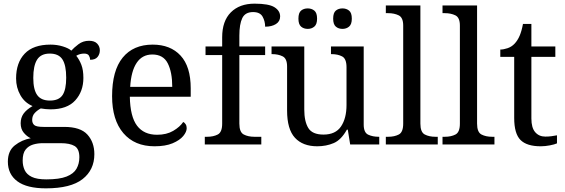

<svg xmlns="http://www.w3.org/2000/svg" viewBox="-20 -790 3089 1050"><path d="M231 240Q127 240 75 201.5Q23 163 23 94Q23 35 61 5Q99 -25 148 -34Q128 -43 110.5 -63.5Q93 -84 93 -116Q93 -146 108.5 -168Q124 -190 158 -210Q115 -228 91.5 -269.5Q68 -311 68 -361Q68 -447 115 -496.5Q162 -546 256 -546Q292 -546 324 -536Q356 -526 370 -513Q384 -529 409 -548Q434 -567 467 -567Q497 -567 511.5 -551.5Q526 -536 526 -515Q526 -494 513.5 -478.5Q501 -463 473 -463Q473 -474 466.5 -485.5Q460 -497 440 -497Q417 -497 397 -485Q414 -464 425 -435.5Q436 -407 436 -364Q436 -290 391.5 -241Q347 -192 256 -192Q244 -192 228.5 -193.5Q213 -195 203 -197Q184 -187 170 -172Q156 -157 156 -134Q156 -116 167.5 -106Q179 -96 218 -96H331Q420 -96 458 -54Q496 -12 496 53Q496 139 431.5 189.5Q367 240 231 240ZM253 -240Q302 -240 322 -270Q342 -300 342 -365Q342 -433 321.5 -465Q301 -497 252 -497Q204 -497 183 -464Q162 -431 162 -364Q162 -300 183.5 -270Q205 -240 253 -240ZM233 191Q305 191 344 175.5Q383 160 398.5 132.5Q414 105 414 70Q414 24 388 8.5Q362 -7 312 -7H214Q186 -7 161 0.5Q136 8 120 28Q104 48 104 88Q104 117 115 140.5Q126 164 154 177.5Q182 191 233 191Z M825 10Q716 10 654.5 -62Q593 -134 593 -264Q593 -404 651 -475Q709 -546 815 -546Q912 -546 967.5 -486Q1023 -426 1023 -307V-261H690Q692 -152 729.5 -102.5Q767 -53 839 -53Q891 -53 927.5 -74.5Q964 -96 982 -123Q989 -120 995 -111Q1001 -102 1001 -89Q1001 -69 982 -46Q963 -23 924 -6.5Q885 10 825 10ZM922 -315Q922 -395 897.5 -443.5Q873 -492 813 -492Q758 -492 727.5 -446.5Q697 -401 692 -315Z M1100 0V-42H1113Q1147 -42 1171 -54.5Q1195 -67 1195 -114V-489H1104V-536H1195V-586Q1195 -675 1242.5 -722.5Q1290 -770 1372 -770Q1450 -770 1481 -750.5Q1512 -731 1512 -700Q1512 -673 1489 -658.5Q1466 -644 1430 -644Q1430 -674 1416 -699Q1402 -724 1364 -724Q1321 -724 1305 -691Q1289 -658 1289 -595V-536H1430V-489H1289V-114Q1289 -67 1313 -54.5Q1337 -42 1371 -42H1409V0Z M1715 10Q1636 10 1593 -36.5Q1550 -83 1550 -186V-426Q1550 -470 1525.5 -482Q1501 -494 1468 -494H1465V-536H1644V-191Q1644 -126 1666 -90Q1688 -54 1749 -54Q1815 -54 1845 -98.5Q1875 -143 1875 -216V-422Q1875 -469 1851 -481.5Q1827 -494 1793 -494H1790V-536H1969V-109Q1969 -65 1993.5 -53.5Q2018 -42 2051 -42H2054V0H1895L1882 -81H1877Q1846 -25 1805 -7.5Q1764 10 1715 10ZM1853 -632Q1831 -632 1816.5 -644.5Q1802 -657 1802 -688Q1802 -720 1816.5 -732Q1831 -744 1853 -744Q1874 -744 1889 -732Q1904 -720 1904 -688Q1904 -657 1889 -644.5Q1874 -632 1853 -632ZM1663 -632Q1641 -632 1626.5 -644.5Q1612 -657 1612 -688Q1612 -720 1626.5 -732Q1641 -744 1663 -744Q1684 -744 1699 -732Q1714 -720 1714 -688Q1714 -657 1699 -644.5Q1684 -632 1663 -632Z M2090 0V-42H2103Q2137 -42 2161 -54.5Q2185 -67 2185 -114V-650Q2185 -694 2160.5 -706Q2136 -718 2103 -718H2090V-760H2279V-114Q2279 -67 2303 -54.5Q2327 -42 2361 -42H2374V0Z M2400 0V-42H2413Q2447 -42 2471 -54.5Q2495 -67 2495 -114V-650Q2495 -694 2470.5 -706Q2446 -718 2413 -718H2400V-760H2589V-114Q2589 -67 2613 -54.5Q2637 -42 2671 -42H2684V0Z M2937 10Q2861 10 2826.5 -24.5Q2792 -59 2792 -145V-479H2716V-519Q2734 -519 2756 -526.5Q2778 -534 2794 -551Q2811 -569 2822 -595Q2833 -621 2840 -659H2886V-536H3017V-479H2886V-142Q2886 -91 2907 -67Q2928 -43 2962 -43Q2980 -43 2995 -45Q3010 -47 3026 -50V-6Q3013 0 2987 5Q2961 10 2937 10Z"/></svg>

Font: NotoSerif-Regular
Style: Regular
Weight: 400
Designer: Monotype Design Team
Foundry: Monotype Imaging Inc.
Version: Version 2.007; ttfautohint (v1.8) -l 8 -r 50 -G 200 -x 14 -D